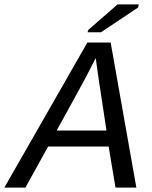

<svg xmlns="http://www.w3.org/2000/svg" viewBox="-71 -852 691 872"><path d="M453.6 0 422.4 -186.5H147.5L44.4 0H-51.3L325.7 -658.7H431.6L548.3 0ZM363.8 -588.4Q341.3 -543.9 323.5 -509.8Q305.7 -475.6 186.5 -259.3H412.6L375.5 -503.4ZM327.1 -705.6 329.1 -715.3 462.9 -832H559.1L556.2 -817.9L387.7 -705.6Z"/></svg>

Font: Liberation Mono
Style: Italic
Weight: 400
Italic angle: -12°
Monospace: yes
Designer: Steve Matteson
Foundry: Ascender Corporation
Version: Version 2.1.5